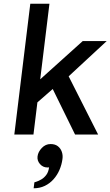

<svg xmlns="http://www.w3.org/2000/svg" viewBox="-20 -724 594 1033"><path d="M119 -119 106 -216 425 -503H554L309 -276L283 -262ZM57 0 143 -704H246L160 0ZM384 0 250 -273 340 -332 508 0ZM161 289Q161 289 162 281Q163 273 164 265Q165 257 165 257Q165 257 176 253.5Q187 250 202 241.5Q217 233 229 217Q241 201 244 176Q243 177 240 177Q237 177 235 177Q211 177 195 158.5Q179 140 182 117Q185 93 205 72Q225 51 252 51Q276 51 291 62.5Q306 74 312.5 92.5Q319 111 316 132Q312 162 300 190Q288 218 268 240.5Q248 263 221 276Q194 289 161 289Z"/></svg>

Font: Inclusive Sans Medium
Style: Italic
Weight: 500
Italic angle: -7°
Designer: Olivia King
Foundry: Olivia King
Version: Version 2.004